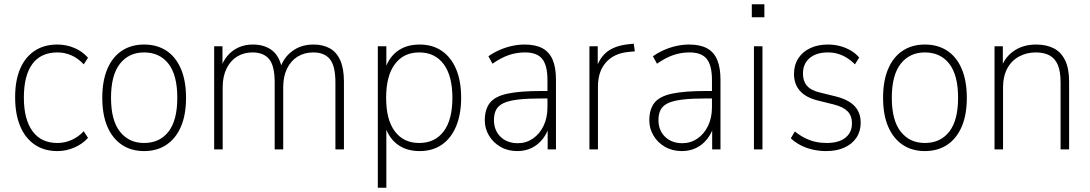

<svg xmlns="http://www.w3.org/2000/svg" viewBox="-20 -701 5114 901"><path d="M250 8Q187 8 142.5 -22.5Q98 -53 74.5 -109.5Q51 -166 51 -245Q51 -323 74.5 -378Q98 -433 142.5 -462.5Q187 -492 249 -492Q291 -492 329 -476Q367 -460 393 -430L373 -399Q346 -428 314.5 -441.5Q283 -455 250 -455Q172 -455 132 -401Q92 -347 92 -243Q92 -141 132.5 -85.5Q173 -30 249 -30Q283 -30 314.5 -43.5Q346 -57 373 -85L393 -54Q367 -25 328.5 -8.5Q290 8 250 8Z M656 8Q596 8 552 -21.5Q508 -51 484 -106.5Q460 -162 460 -242Q460 -322 484 -378Q508 -434 552 -463Q596 -492 656 -492Q717 -492 761 -463Q805 -434 829 -378Q853 -322 853 -242Q853 -162 829 -106.5Q805 -51 761 -21.5Q717 8 656 8ZM656 -30Q729 -30 770.5 -83Q812 -136 812 -242Q812 -349 770.5 -402Q729 -455 656 -455Q585 -455 543 -402Q501 -349 501 -242Q501 -136 543 -83Q585 -30 656 -30Z M985 0V-484H1024V-376H1014Q1025 -412 1046.5 -438Q1068 -464 1098.5 -478Q1129 -492 1167 -492Q1222 -492 1257.5 -464Q1293 -436 1304 -375H1293Q1308 -428 1350 -460Q1392 -492 1451 -492Q1496 -492 1528 -474Q1560 -456 1577 -417.5Q1594 -379 1594 -318V0H1554V-314Q1554 -392 1528 -423.5Q1502 -455 1450 -455Q1409 -455 1377 -435.5Q1345 -416 1327 -379Q1309 -342 1309 -292V0H1269V-314Q1269 -392 1243 -423.5Q1217 -455 1165 -455Q1124 -455 1092.5 -435.5Q1061 -416 1043 -379Q1025 -342 1025 -292V0Z M1753 180V-484H1793V-361H1783Q1798 -424 1841 -458Q1884 -492 1949 -492Q2010 -492 2053.5 -462Q2097 -432 2120.5 -376.5Q2144 -321 2144 -242Q2144 -165 2120.5 -108.5Q2097 -52 2053.5 -22Q2010 8 1949 8Q1884 8 1841 -26.5Q1798 -61 1783 -124H1793V180ZM1947 -30Q2021 -30 2062 -84.5Q2103 -139 2103 -242Q2103 -345 2062 -400Q2021 -455 1947 -455Q1874 -455 1833 -400Q1792 -345 1792 -242Q1792 -139 1833 -84.5Q1874 -30 1947 -30Z M2408 8Q2363 8 2328.5 -12Q2294 -32 2274.5 -65Q2255 -98 2255 -136Q2255 -188 2279 -218.5Q2303 -249 2361.5 -261.5Q2420 -274 2521 -274H2559V-239H2523Q2457 -239 2413 -234Q2369 -229 2344 -217.5Q2319 -206 2308.5 -186.5Q2298 -167 2298 -138Q2298 -89 2329 -59Q2360 -29 2410 -29Q2449 -29 2480.5 -50.5Q2512 -72 2530.5 -110Q2549 -148 2549 -197V-326Q2549 -394 2524.5 -424.5Q2500 -455 2444 -455Q2404 -455 2367.5 -442.5Q2331 -430 2291 -402L2272 -437Q2296 -454 2324.5 -466.5Q2353 -479 2383 -485.5Q2413 -492 2442 -492Q2493 -492 2525.5 -474.5Q2558 -457 2573.5 -420.5Q2589 -384 2589 -327V0H2550V-118H2560Q2550 -79 2528 -50.5Q2506 -22 2475.5 -7Q2445 8 2408 8Z M2746 0V-484H2785V-375H2776Q2793 -431 2831 -459.5Q2869 -488 2935 -494L2954 -496L2959 -460L2927 -457Q2860 -450 2823 -407.5Q2786 -365 2786 -295V0Z M3180 8Q3135 8 3100.5 -12Q3066 -32 3046.5 -65Q3027 -98 3027 -136Q3027 -188 3051 -218.5Q3075 -249 3133.5 -261.5Q3192 -274 3293 -274H3331V-239H3295Q3229 -239 3185 -234Q3141 -229 3116 -217.5Q3091 -206 3080.5 -186.5Q3070 -167 3070 -138Q3070 -89 3101 -59Q3132 -29 3182 -29Q3221 -29 3252.5 -50.5Q3284 -72 3302.5 -110Q3321 -148 3321 -197V-326Q3321 -394 3296.5 -424.5Q3272 -455 3216 -455Q3176 -455 3139.5 -442.5Q3103 -430 3063 -402L3044 -437Q3068 -454 3096.5 -466.5Q3125 -479 3155 -485.5Q3185 -492 3214 -492Q3265 -492 3297.5 -474.5Q3330 -457 3345.5 -420.5Q3361 -384 3361 -327V0H3322V-118H3332Q3322 -79 3300 -50.5Q3278 -22 3247.5 -7Q3217 8 3180 8Z M3508 -620V-681H3567V-620ZM3518 0V-484H3558V0Z M3857 8Q3825 8 3794 1Q3763 -6 3737 -19.5Q3711 -33 3691 -52L3710 -84Q3734 -65 3758 -53Q3782 -41 3807 -35.5Q3832 -30 3859 -30Q3916 -30 3947 -54.5Q3978 -79 3978 -122Q3978 -158 3957 -179Q3936 -200 3892 -211L3819 -229Q3762 -243 3734 -274.5Q3706 -306 3706 -354Q3706 -396 3726 -427Q3746 -458 3782 -475Q3818 -492 3865 -492Q3894 -492 3921 -485Q3948 -478 3971.5 -464.5Q3995 -451 4012 -431L3992 -399Q3973 -418 3952.5 -430.5Q3932 -443 3910.5 -449Q3889 -455 3865 -455Q3811 -455 3779.5 -428.5Q3748 -402 3748 -355Q3748 -321 3766.5 -299Q3785 -277 3827 -267L3900 -249Q3961 -234 3990 -203.5Q4019 -173 4019 -125Q4019 -85 3999 -55Q3979 -25 3942.5 -8.5Q3906 8 3857 8Z M4320 8Q4260 8 4216 -21.5Q4172 -51 4148 -106.5Q4124 -162 4124 -242Q4124 -322 4148 -378Q4172 -434 4216 -463Q4260 -492 4320 -492Q4381 -492 4425 -463Q4469 -434 4493 -378Q4517 -322 4517 -242Q4517 -162 4493 -106.5Q4469 -51 4425 -21.5Q4381 8 4320 8ZM4320 -30Q4393 -30 4434.5 -83Q4476 -136 4476 -242Q4476 -349 4434.5 -402Q4393 -455 4320 -455Q4249 -455 4207 -402Q4165 -349 4165 -242Q4165 -136 4207 -83Q4249 -30 4320 -30Z M4647 0V-484H4686V-376H4676Q4693 -431 4737 -461.5Q4781 -492 4842 -492Q4891 -492 4925.5 -474Q4960 -456 4978.5 -417.5Q4997 -379 4997 -318V0H4957V-314Q4957 -366 4944 -396.5Q4931 -427 4905 -441Q4879 -455 4841 -455Q4797 -455 4761.5 -435.5Q4726 -416 4706.5 -379Q4687 -342 4687 -292V0Z"/></svg>

Font: Nunito Sans 12pt ExtraLight SemiCondensed
Style: Regular
Weight: 200
Width: 4
Version: Version 3.101;gftools[0.9.27]